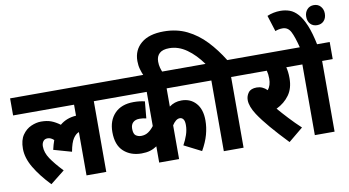

<svg xmlns="http://www.w3.org/2000/svg" viewBox="-85 -1109 2437 1340"><g transform="rotate(-10 1133.0 -439.0)"><path d="M0 -501V-622H647V-501H572V0H432V-307Q411 -300 392 -272.5Q373 -245 361 -180L234 -216Q242 -252 253 -282Q232 -302 209 -302Q188 -302 177.5 -287.5Q167 -273 167 -252Q167 -208 196.5 -164Q226 -120 281 -62L180 18Q109 -56 68 -125.5Q27 -195 27 -260Q27 -321 52 -357Q77 -393 113.5 -409Q150 -425 184 -425Q226 -425 256 -413.5Q286 -402 317 -379Q364 -419 432 -423V-501Z M1356 -501H1088V-372Q1107 -386 1128 -393Q1149 -400 1175 -400Q1238 -400 1277 -356.5Q1316 -313 1316 -234Q1316 -185 1302 -134Q1288 -83 1256 -27L1134 -89Q1152 -121 1164 -156Q1176 -191 1176 -226Q1176 -255 1166.5 -267.5Q1157 -280 1142 -280Q1127 -280 1113 -268.5Q1099 -257 1088 -239V0H947V-115Q923 -99 897.5 -91.5Q872 -84 838 -84Q761 -84 711.5 -129Q662 -174 662 -266Q662 -348 709.5 -397.5Q757 -447 844 -447Q887 -447 923 -438L912 -319Q891 -325 864 -325Q835 -325 818.5 -309.5Q802 -294 802 -265Q802 -228 818.5 -216.5Q835 -205 856 -205Q885 -205 907 -220Q929 -235 947 -259V-501H634V-622H1356Z M1405 -501H1343V-622H1385Q1336 -691 1277.5 -732.5Q1219 -774 1154 -774Q1107 -774 1084.5 -753Q1062 -732 1062 -695Q1062 -671 1067.5 -651.5Q1073 -632 1080 -615H946Q935 -640 927.5 -666.5Q920 -693 920 -724Q920 -802 976 -849Q1032 -896 1136 -896Q1228 -896 1301 -860Q1374 -824 1432.5 -762Q1491 -700 1539 -622H1620V-501H1545V0H1405Z M1971 -68 1868 17Q1800 -54 1750.5 -112Q1701 -170 1670 -217Q1631 -277 1631 -322Q1631 -351 1648.5 -374.5Q1666 -398 1708 -398Q1749 -398 1781 -366Q1805 -396 1805 -444Q1805 -476 1798 -501H1607V-622H2001V-501H1936Q1940 -486 1942.5 -466.5Q1945 -447 1945 -422Q1945 -351 1911 -303.5Q1877 -256 1819 -228Q1849 -193 1888.5 -150.5Q1928 -108 1971 -68Z M2190 -501V0H2050V-501H1988V-622H2265V-501ZM2055 -615Q2034 -699 2014.5 -736Q1995 -773 1957 -773Q1929 -773 1905 -763L1869 -877Q1914 -896 1963 -896Q1998 -896 2028.5 -885Q2059 -874 2086 -844Q2113 -814 2136 -759Q2159 -704 2177 -615ZM2134 -824Q2134 -854 2152 -874.5Q2170 -895 2200 -895Q2230 -895 2248 -874.5Q2266 -854 2266 -824Q2266 -792 2248 -772.5Q2230 -753 2200 -753Q2170 -753 2152 -772.5Q2134 -792 2134 -824Z"/></g></svg>

Font: Noto Sans Devanagari Condensed ExtraBold
Style: Regular
Weight: 800
Width: 3
Designer: Jelle Bosma - Monotype Design Team
Foundry: Monotype Imaging Inc.
Version: Version 2.004; ttfautohint (v1.8.4.7-5d5b)